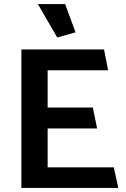

<svg xmlns="http://www.w3.org/2000/svg" viewBox="-20 -923 621 943"><path d="M561 0 539 -101H214V-292H457L436 -395H214V-578H511L491 -680H85V0ZM261 -739 351 -764 300 -903H166Z"/></svg>

Font: Catamaran Thin
Style: Bold
Weight: 700
Version: Version 2.000